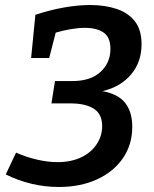

<svg xmlns="http://www.w3.org/2000/svg" viewBox="-20 -733 614 765"><path d="M214 12Q158 12 104.5 -1Q51 -14 3 -38L44 -125Q84 -107 127.5 -97Q171 -87 209 -87Q263 -87 303 -106Q343 -125 365 -158Q387 -191 387 -231Q387 -279 353.5 -300Q320 -321 262 -321H185L199 -410H268Q341 -410 380.5 -446.5Q420 -483 420 -538Q420 -585 392.5 -603.5Q365 -622 319 -622Q292 -622 262.5 -617Q233 -612 202 -603L176 -502H104L121 -674Q178 -693 234 -703Q290 -713 340 -713Q398 -713 444.5 -697.5Q491 -682 517.5 -648Q544 -614 544 -557Q544 -485 501.5 -435.5Q459 -386 388 -370Q452 -358 479.5 -322Q507 -286 507 -228Q507 -157 470 -103Q433 -49 367 -18.5Q301 12 214 12Z"/></svg>

Font: Bitter SemiBold
Style: Italic
Weight: 600
Italic angle: -9°
Designer: Sol Matas, and Bitter project Authors
Foundry: Sol Matas
Version: Version 2.001